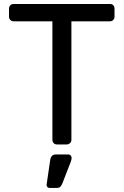

<svg xmlns="http://www.w3.org/2000/svg" viewBox="-20 -720 617 957"><path d="M24.9 -637.2V-675.8Q24.9 -687 31.5 -693.6Q38.1 -700.2 47.9 -700.2H527.8Q539.1 -700.2 544.9 -693.6Q550.8 -687 550.8 -675.8V-637.2Q550.8 -627.4 544.4 -620.6Q538.1 -613.8 527.8 -613.8H335.9V-22.9Q335.9 -13.2 328.9 -6.6Q321.8 0 312 0H264.2Q253.9 0 247.6 -6.6Q241.2 -13.2 241.2 -22.9V-613.8H47.9Q38.1 -613.8 31.5 -620.4Q24.9 -627 24.9 -637.2ZM212.9 195.8 230 79.1Q233.9 50.3 257.8 49.8H320.8Q327.6 49.8 332.3 54.9Q336.9 60.1 336.9 66.9Q336.9 73.7 334 83L291 193.8Q286.1 206.1 280 211.4Q273.9 216.8 261.7 216.8H228Q219.7 216.8 215.3 210.9Q210.9 205.1 212.9 195.8Z"/></svg>

Font: Rubik AZ
Style: Regular
Weight: 400
Designer: Hubert and Fischer
Foundry: Hubert & Fischer
Version: Version 2.000